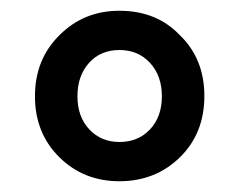

<svg xmlns="http://www.w3.org/2000/svg" viewBox="-20 -798 444 357"><path d="M202 -461Q136 -461 91 -505Q45 -550 45 -619Q45 -688 91 -733Q136 -778 202 -778Q271 -778 314 -733Q360 -689 360 -619.5Q360 -550 314.5 -505.5Q269 -461 202 -461ZM202 -534Q237 -534 259 -557.5Q281 -581 281 -619Q281 -657 259 -681Q237 -705 202 -705Q167 -705 145.5 -681Q124 -657 124 -619Q124 -581 146 -557.5Q168 -534 202 -534Z"/></svg>

Font: GenSenRounded TW B
Style: Regular
Weight: 700
Version: Version 1.501;PS 1;hotconv 16.6.51;makeotf.lib2.5.65220